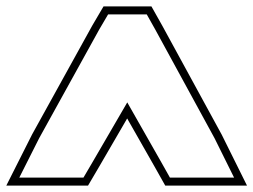

<svg xmlns="http://www.w3.org/2000/svg" viewBox="-150 -830 792 600"><path d="M138.4 -322 110.8 -275H-89.7L-27.7 -398L160.2 -738L187.8 -785H308.6L335 -738L520.5 -398L581.5 -275H381L354.6 -322L247.7 -510ZM160 -309.4 247.4 -459.8 332.8 -309.7 366.4 -250H621.9L542.7 -409.5L356.9 -750.1L323.2 -810H173.5L138.5 -750.4L-49.8 -409.7L-130.3 -250H125.1Z"/></svg>

Font: Nordica Plus
Style: NordicaClassicBkExtOl
Weight: 900
Version: Version 1.01